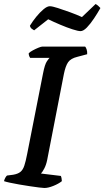

<svg xmlns="http://www.w3.org/2000/svg" viewBox="-30 -936 520 956"><path d="M191 0Q184 0 164 -2.5Q144 -5 117.5 -9Q91 -13 65 -17.5Q39 -22 18.5 -26.5Q-2 -31 -10 -34Q-8 -43 -3.5 -51Q1 -59 5 -62L36 -66Q59 -70 71.5 -80Q84 -90 91 -111Q98 -132 105 -168L184 -569Q193 -616 204 -631.5Q215 -647 217 -648H120Q118 -651 115.5 -656.5Q113 -662 113 -671Q120 -678 134 -685.5Q148 -693 161.5 -698.5Q175 -704 181 -704H394Q398 -700 401.5 -689.5Q405 -679 404 -666L355 -653Q322 -645 309 -626Q296 -607 288 -567L205 -140Q200 -115 190.5 -97Q181 -79 174 -72L273 -60Q275 -56 276.5 -48Q278 -40 278 -34Q262 -21 236 -10.5Q210 0 191 0ZM371 -781Q359 -781 331 -790Q303 -799 270 -813Q237 -827 210 -840L140 -785Q136 -787 128.5 -792.5Q121 -798 119 -808Q133 -831 151 -853Q169 -875 187 -890Q205 -905 218 -905Q230 -905 258 -896Q286 -887 319 -875Q352 -863 378 -851L446 -916Q452 -913 458.5 -907.5Q465 -902 470 -896Q456 -871 438 -844Q420 -817 402.5 -799Q385 -781 371 -781Z"/></svg>

Font: Texturina 12pt SemiBold
Style: Italic
Weight: 600
Italic angle: -11°
Version: Version 1.002